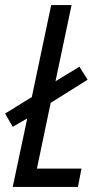

<svg xmlns="http://www.w3.org/2000/svg" viewBox="-43 -734 405 754"><path d="M7 0H263L277 -72H102L156 -330L301 -421L269 -472L175 -415L238 -714H158L82 -353L-23 -288L7 -236L64 -269Z"/></svg>

Font: Noto Sans ExtraCondensed
Style: Italic
Weight: 400
Width: 2
Italic angle: -12°
Designer: Monotype Design Team
Foundry: Monotype Imaging Inc.
Version: Version 2.013